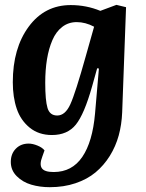

<svg xmlns="http://www.w3.org/2000/svg" viewBox="-20 -548 608 798"><path d="M391.1 -263.2 383.8 -264.2 362.8 -189Q330.1 -73.2 295.2 -30Q260.3 13.2 195.8 13.2Q141.1 13.2 103.5 -17.3Q65.9 -47.9 49.6 -95.9Q33.2 -144 33.2 -206.1Q33.2 -347.7 99.4 -437.3Q165.5 -526.9 273.9 -526.9Q338.9 -526.9 397 -502.9L463.9 -527.8L503.9 -518.1L487.8 -81.1Q485.8 -30.3 473.4 15.1Q460.9 60.5 436.3 100.1Q411.6 139.6 377 168.5Q342.3 197.3 293.7 213.6Q245.1 230 187 230Q145.5 230 109.9 219.5Q74.2 209 49.6 184.3Q24.9 159.7 24.9 125Q24.9 91.3 45.7 70.1Q66.4 48.8 99.1 48.8Q115.7 48.8 136 57.1Q156.2 65.4 165 77.1L155.8 103Q143.1 135.7 154.1 151.4Q165 167 203.1 167Q279.3 167 322 104.2Q364.7 41.5 375 -76.2ZM217.8 -67.9Q251 -67.9 272.2 -114.3Q293.5 -160.6 336.9 -315.9L371.1 -437Q335 -456.1 298.8 -456.1Q264.6 -456.1 238.8 -436.3Q212.9 -416.5 197.8 -381.3Q182.6 -346.2 175.3 -301.8Q168 -257.3 168 -204.1Q168 -130.4 177.5 -99.1Q187 -67.9 217.8 -67.9Z"/></svg>

Font: Literata Book
Style: Bold Italic
Weight: 700
Italic angle: -3°
Designer: Latin by Veronika Burian and Jose Scaglione. Greek by Irene Vlachou. Cyrillic by Vera Evstafieva
Foundry: TypeTogether
Version: Version 1.003;PS 001.003;hotconv 1.0.88;makeotf.lib2.5.64775